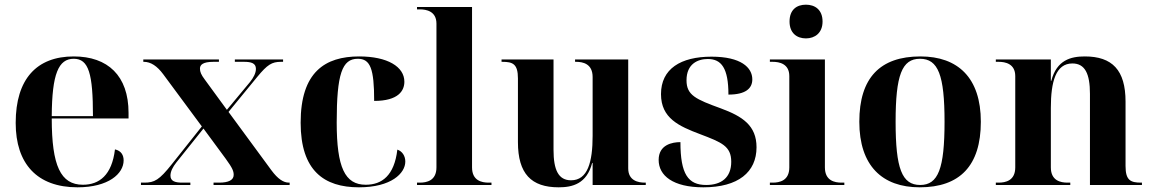

<svg xmlns="http://www.w3.org/2000/svg" viewBox="-20 -790 4923 820"><path d="M311 10C443 10 508 -48 508 -105C508 -127 498 -146 471 -152C458 -42 404 -1 334 -1C239 -1 201 -82 201 -284H529V-308C529 -467 440 -549 295 -549C137 -549 47 -453 47 -265C47 -91 138 10 311 10ZM377 -294H201C202 -475 230 -539 295 -539C359 -539 377 -475 377 -294Z M582 0H793V-10H759C728 -10 708 -16 708 -40C708 -58 718 -77 733 -96L849 -241L944 -112C974 -71 978 -58 978 -43C978 -21 956 -10 916 -10H892V0H1217V-10H1214C1191 -10 1167 -25 1139 -63L956 -312L1079 -462C1122 -514 1141 -526 1180 -526H1189V-536H983V-526H1022C1053 -526 1073 -520 1073 -496C1073 -478 1063 -459 1048 -440L949 -321L854 -451C839 -471 834 -483 834 -497C834 -513 846 -526 892 -526H915V-536H592V-526H594C624 -526 651 -508 677 -473L842 -250L714 -89C660 -21 640 -10 596 -10H582Z M1513 10C1651 10 1711 -50 1711 -100C1711 -124 1698 -144 1677 -151C1664 -40 1611 -1 1542 -1C1453 -1 1418 -75 1418 -267C1418 -474 1441 -539 1508 -539C1562 -539 1578 -496 1578 -359C1682 -359 1707 -403 1707 -441C1707 -505 1635 -549 1514 -549C1368 -549 1264 -482 1264 -266C1264 -61 1364 10 1513 10Z M1761 0H2079V-10H2067C2038 -10 1996 -18 1996 -75V-760H1761V-750H1773C1801 -750 1844 -742 1844 -689V-75C1844 -18 1802 -10 1773 -10H1761Z M2366 10C2425 10 2486 -5 2509 -94H2511V0H2738V-10H2734C2706 -10 2663 -18 2663 -71V-536H2436V-526H2440C2469 -526 2511 -518 2511 -461V-210C2511 -98 2490 -20 2419 -20C2365 -20 2344 -64 2344 -150V-536H2122V-526H2125C2170 -526 2192 -517 2192 -455V-183C2192 -48 2249 10 2366 10Z M2984 10C3133 10 3211 -55 3211 -161C3211 -254 3151 -293 3059 -327C2952 -366 2912 -383 2912 -447C2912 -518 2961 -538 3003 -538C3061 -538 3091 -499 3091 -386C3164 -386 3193 -412 3193 -451C3193 -502 3144 -548 3019 -548C2887 -548 2803 -496 2803 -388C2803 -285 2880 -251 2970 -217C3062 -182 3103 -166 3103 -99C3103 -31 3060 0 2996 0C2919 0 2886 -46 2886 -183C2851 -183 2793 -172 2793 -107C2793 -40 2854 10 2984 10Z M3422 -626C3460 -626 3493 -649 3493 -698C3493 -749 3460 -770 3422 -770C3383 -770 3352 -749 3352 -698C3352 -649 3383 -626 3422 -626ZM3268 0H3586V-10H3574C3545 -10 3503 -18 3503 -75V-536H3268V-526H3280C3308 -526 3351 -518 3351 -465V-75C3351 -18 3309 -10 3280 -10H3268Z M3908 10C4079 10 4169 -82 4169 -270C4169 -458 4071 -549 3911 -549C3739 -549 3650 -458 3650 -270C3650 -82 3748 10 3908 10ZM3910 0C3832 0 3805 -70 3805 -270C3805 -469 3832 -539 3909 -539C3987 -539 4014 -469 4014 -270C4014 -70 3987 0 3910 0Z M4233 0H4551V-10H4539C4510 -10 4468 -18 4468 -75V-329C4468 -441 4489 -519 4560 -519C4614 -519 4635 -475 4635 -389V0H4857V-10H4854C4809 -10 4787 -19 4787 -81V-356C4787 -491 4730 -549 4613 -549C4554 -549 4493 -534 4470 -445H4468V-536H4233V-526H4245C4273 -526 4316 -518 4316 -465V-75C4316 -18 4274 -10 4245 -10H4233Z"/></svg>

Font: Noto Serif Display
Style: Bold
Weight: 700
Designer: Monotype Design Team
Foundry: Monotype Imaging Inc.
Version: Version 2.009